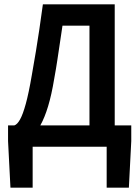

<svg xmlns="http://www.w3.org/2000/svg" viewBox="-20 -674 640 882"><path d="M28 188 17 -26V-98H583V-26L572 188H470V0H130V188ZM391 0V-556H267Q260 -508 254.5 -472Q249 -436 243.5 -398.5Q238 -361 229 -312Q217 -239 201 -186Q185 -133 165.5 -98.5Q146 -64 122.5 -47Q99 -30 70 -27L46 -98Q59 -102 72 -125Q85 -148 98.5 -197Q112 -246 126 -328Q137 -390 145 -438.5Q153 -487 160.5 -537.5Q168 -588 177 -654H507V0Z"/></svg>

Font: Source Code Pro SemiBold
Style: Regular
Weight: 600
Monospace: yes
Designer: Paul D. Hunt, Teo Tuominen
Foundry: Adobe Systems Incorporated
Version: Version 1.018;hotconv 1.0.116;makeotfexe 2.5.65601